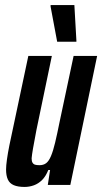

<svg xmlns="http://www.w3.org/2000/svg" viewBox="-20 -731 404 759"><path d="M77 8Q51 8 34.5 1Q18 -6 11 -21.5Q4 -37 4 -61Q4 -76 7.5 -101Q11 -126 17 -156L92 -510H185L124 -217Q115 -170 110.5 -144Q106 -118 105 -105Q105 -94 108.5 -88Q112 -82 118.5 -80Q125 -78 136 -78Q152 -78 162.5 -86Q173 -94 181.5 -114Q190 -134 198 -167.5Q206 -201 216 -251L271 -510H364L258 0H169L178 -59H171Q161 -34 146.5 -19.5Q132 -5 114 1.5Q96 8 77 8ZM206 -566 180 -705V-711H274L282 -571V-566Z"/></svg>

Font: Saira UltraCondensed
Style: Bold Italic
Weight: 700
Width: 1
Italic angle: -12°
Designer: Hector Gatti with collaboration of the Omnibus-Type team
Foundry: Omnibus-Type
Version: Version 1.101